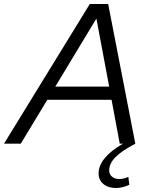

<svg xmlns="http://www.w3.org/2000/svg" viewBox="-69 -720 755 962"><path d="M-49 0 381 -700H473L609 0Q542 35 510 67Q478 99 478 134Q478 153 492 165Q506 177 528 177Q552 177 574 166L579 206Q563 213 546.5 217.5Q530 222 513 222Q473 222 449 202Q425 182 425 149Q425 71 547 0H531L490 -220H168L35 0ZM208 -286H478L414 -627Z"/></svg>

Font: Red Hat Display VF
Style: Italic
Weight: 300
Italic angle: -12°
Designer: Pentagram, MCKL
Foundry: Pentagram, MCKL
Version: Version 1.010